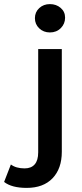

<svg xmlns="http://www.w3.org/2000/svg" viewBox="-106 -730 397 935"><path d="M-86 156 -53 71Q-28 90 14 90Q46 90 63 70.5Q80 51 80 12V-491H195V9Q195 91 150 138Q105 185 24 185Q-49 185 -86 156ZM211 -644Q211 -614 190 -593Q169 -572 137 -572Q106 -572 85 -592Q64 -612 64 -641.5Q64 -671 85 -690.5Q106 -710 137 -710Q168 -710 189.5 -691.5Q211 -673 211 -644Z"/></svg>

Font: Montserrat Ace
Style: Bold
Weight: 600
Designer: Julieta Ulanovsky
Foundry: Julieta Ulanovsky
Version: Version 1